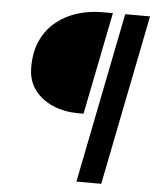

<svg xmlns="http://www.w3.org/2000/svg" viewBox="-53 -699 677 824"><g transform="rotate(5 286.0 -287.0)"><path d="M307 80 453 -654H560L414 80ZM289 -213Q231 -213 181.5 -233.5Q132 -254 101.5 -294Q71 -334 71 -393Q71 -461 94.5 -510Q118 -559 158 -591Q198 -623 248.5 -638.5Q299 -654 354 -654H400L312 -213Z"/></g></svg>

Font: Source Sans 3 SemiBold
Style: Italic
Weight: 600
Italic angle: -11°
Designer: Paul D. Hunt
Foundry: Adobe
Version: Version 3.046;hotconv 1.0.118;makeotfexe 2.5.65603